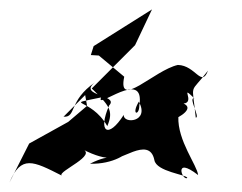

<svg xmlns="http://www.w3.org/2000/svg" viewBox="-95 -68 515 408"><path d="M90 157 50 191 -33 237 -75 320C-50 261 -25 274 36 305C27 296 116 261 78 248C144 283 149 253 96 280C197 282 217 192 141 267C154 281 222 218 233 272C237 297 302 303 303 310C293 318 272 262 326 304C324 283 282 231 284 180C259 193 326 166 295 152C321 150 285 109 318 141C304 138 331 182 321 182C313 103 307 135 347 82C333 119 321 71 283 70C233 81 154 166 169 95L115 50L98 49L104 30L228 -48L192 28L100 120C137 156 147 167 133 200C97 137 35 157 120 139C106 168 215 74 201 157C201 178 183 177 200 148C224 192 166 196 168 176C135 228 112 213 137 156C159 133 69 136 107 107C50 146 68 182 40 180L86 134Z"/></svg>

Font: Hussar Lance
Style: ExBdObl
Weight: 700
Foundry: Cannot Into Space Fonts, PlusOne Fonts
Version: Version 2.270